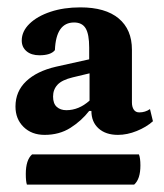

<svg xmlns="http://www.w3.org/2000/svg" viewBox="-20 -757 444 521"><path d="M101 -391Q66 -391 44 -412.5Q22 -434 22 -468Q22 -509 51 -536.5Q80 -564 132 -576L222 -596V-628Q222 -664 212.5 -680Q203 -696 181 -696Q132 -696 129 -621Q118 -607 87 -607Q65 -607 52 -618Q39 -629 39 -647Q39 -672 60 -692.5Q81 -713 117 -725Q153 -737 198 -737Q266 -737 302 -707Q338 -677 338 -622V-479Q338 -467 343 -459.5Q348 -452 358 -452Q374 -452 387 -461L395 -428Q377 -412 351 -401.5Q325 -391 300 -391Q267 -391 247.5 -408.5Q228 -426 228 -456H222Q201 -429 171 -410Q141 -391 101 -391ZM160 -458Q194 -458 223 -484V-558L177 -547Q148 -540 136 -527Q124 -514 124 -495Q124 -476 134 -467Q144 -458 160 -458ZM344 -256H53Q50 -265 50 -285Q50 -323 67 -338H357Q359 -333 360 -325.5Q361 -318 361 -308Q361 -271 344 -256Z"/></svg>

Font: Petrona
Style: Bold
Weight: 700
Designer: Ringo R. Seeber
Foundry: Ringo R. Seeber
Version: Version 2.001; ttfautohint (v1.8.3)